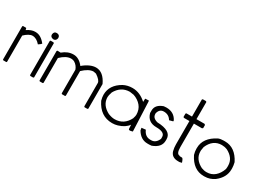

<svg xmlns="http://www.w3.org/2000/svg" viewBox="-23 -1278 2599 1901"><g transform="rotate(30 1276.0 -327.0)"><path d="M141 -403Q202 -403 254 -336Q251 -331 243 -324.5Q235 -318 220 -308Q179 -356 132 -356Q113 -356 89 -342.5Q65 -329 42 -306V-6L37 0H2L-4 -6V-386L2 -392H37L41 -386L44 -370Q93 -403 134 -403Z M332 -499Q348 -497 355.5 -488Q363 -479 363 -467V-459Q356 -428 328 -428Q291 -432 291 -463Q295 -499 324 -499ZM311 -403H344L351 -397V-6L344 0H311L305 -6V-397Z M579 -398Q611 -398 640 -380.5Q669 -363 691 -333Q727 -364 764.5 -381Q802 -398 835 -398Q920 -398 971 -288V-6L964 0H931L925 -6V-272Q925 -304 863 -345L831 -351Q778 -349 714 -288V-6L708 0H673L667 -6V-277Q660 -297 646.5 -314Q633 -331 614 -342H615Q597 -351 577 -351Q548 -351 518 -335Q488 -319 459 -290V-6L453 0H419L413 -6V-344L419 -351L454 -350H456Q513 -398 577 -398Z M1249 -403Q1293 -403 1333 -385.5Q1373 -368 1407 -336L1409 -374L1450 -376L1452 -364Q1455 -282 1459 -197.5Q1463 -113 1466 -31L1444 -25H1426L1420 -32L1417 -81Q1383 -32 1307 -9Q1277 0 1245 0Q1109 0 1042 -138Q1037 -156 1034.5 -172Q1032 -188 1032 -202Q1032 -314 1147 -379Q1193 -403 1249 -403ZM1078 -202Q1078 -110 1178 -60V-61Q1215 -46 1247 -46Q1354 -46 1405 -150H1404Q1413 -177 1413 -191Q1413 -251 1379.5 -291Q1346 -331 1291 -350L1244 -357Q1143 -356 1090 -259H1091Q1078 -221 1078 -202Z M1636 -403Q1724 -403 1762 -329V-318L1720 -307Q1692 -356 1634 -356Q1585 -356 1571 -301V-294Q1571 -269 1587 -253.5Q1603 -238 1632 -231Q1710 -229 1751.5 -204.5Q1793 -180 1793 -132V-116Q1793 -37 1696 -2L1669 0H1650Q1572 0 1526 -78L1521 -106L1568 -111Q1595 -47 1655 -47H1666Q1718 -47 1744 -108V-129Q1744 -184 1646 -184Q1547 -184 1522 -275V-304Q1522 -372 1606 -401Z M1906 -654H1943L1950 -647V-452H2042L2052 -444V-408L2042 -401H1950V-134Q1950 -56 1984 -56Q1984 -51 2003 -51H2016Q2027 -51 2042 -6L2017 0H2000Q1926 0 1908 -62Q1899 -98 1899 -134V-401H1835L1828 -408V-445L1835 -452H1899V-647Z M2306 -403Q2424 -403 2490 -272Q2494 -255 2496.5 -239Q2499 -223 2499 -209V-194Q2499 -102 2414 -36Q2363 0 2302 0H2292Q2172 0 2106 -133Q2101 -150 2098.5 -165.5Q2096 -181 2096 -196V-207Q2096 -324 2230 -393Q2256 -403 2290 -403ZM2143 -206V-196Q2143 -106 2242 -57V-58Q2255 -53 2268.5 -50Q2282 -47 2299 -47Q2353 -47 2391.5 -80Q2430 -113 2450 -171Q2450 -177 2451 -183Q2452 -189 2452 -194V-209Q2452 -298 2355 -346V-345Q2328 -356 2297 -356Q2246 -356 2209 -328.5Q2172 -301 2150 -248Z"/></g></svg>

Font: Ekushey Kolom
Style: Regular
Weight: 400
Designer: Al Mamun Sumon
Foundry: Al Mamun Sumon
Version: Version 1.0